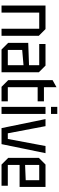

<svg xmlns="http://www.w3.org/2000/svg" viewBox="828 -1578 750 2445"><g transform="rotate(90 1202.5 -355.0)"><path d="M50 0V-560H350L435 -475V0H345V-480H140V0Z M525 -85V-340L810 -350V-480H540V-560H815L900 -475V0H610ZM615 -263V-80H810V-280Z M1000 -650 1090 -700V-540H1270V-460H1090V-80H1270V0H1085L1000 -85Z M1340 0V-560H1430V0ZM1340 -630V-710H1430V-630Z M1611 0 1496 -560H1586L1677 -80H1749L1839 -560H1930L1815 0Z M1990 -85V-475L2075 -560H2360V-230H2080V-80H2345V0H2075ZM2080 -300 2274 -308V-480H2080Z"/></g></svg>

Font: Tektur SemiCondensed
Style: Regular
Weight: 400
Width: 4
Designer: Adam Jagosz
Foundry: Adam Jagosz
Version: Version 1.005;gftools[0.9.30]